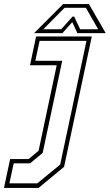

<svg xmlns="http://www.w3.org/2000/svg" viewBox="-78 -718 537 938"><path d="M-58.5 200 -28.5 59H62L110.5 18.5L199 -399H68.5L98.5 -540H370.5L235 97L110.5 200ZM-32 177.5H104.5L216 86L344.5 -518.5H115.5L94.5 -421H226L130.5 29L69 80H-11ZM230.5 -698H356.5L438.5 -556H300L275 -610L227 -556H88.5ZM237.5 -680 133.5 -575H221L276.5 -637H284.5L313.5 -575H401.5L341.5 -680Z"/></svg>

Font: Tourney Expanded ExtraLight
Style: Italic
Weight: 200
Width: 7
Italic angle: -12°
Designer: Tyler Finck
Foundry: Etcetera Type Co
Version: Version 1.010; ttfautohint (v1.8.3)